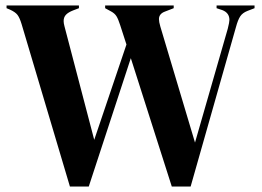

<svg xmlns="http://www.w3.org/2000/svg" viewBox="-20 -680 961 703"><path d="M912 -660V-650L886 -640Q868 -633 859.5 -620Q851 -607 844 -581L678 3H609L459 -467L305 3H236L59 -592Q52 -615 44 -625.5Q36 -636 16 -645L4 -650V-660H269V-650L248 -642Q230 -635 221.5 -626Q213 -617 213 -603Q213 -595 216 -584L325 -168L443 -517L420 -588Q413 -610 406.5 -620.5Q400 -631 387 -638L365 -650V-660H616V-650L585 -638Q562 -630 562 -610Q562 -600 567 -583L694 -158L814 -575Q820 -599 820 -607Q820 -633 794 -643L773 -650V-660Z"/></svg>

Font: DeepMind Serif Display
Style: Regular
Weight: 800
Designer: Frank Grießhammer / Modifications: Colophon Foundry
Foundry: Colophon Foundry
Version: Version 5.002